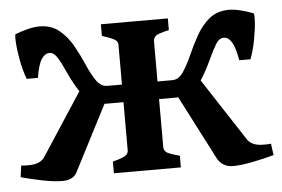

<svg xmlns="http://www.w3.org/2000/svg" viewBox="-41 -518 856 583"><g transform="rotate(-5 387.0 -227.0)"><path d="M440.9 -65.4Q440.9 -58.1 447 -51.5Q453.1 -44.9 488.8 -35.6V0H284.7V-35.6Q316.9 -43.9 324.7 -50.3Q332.5 -56.6 332.5 -65.4V-388.7Q332.5 -396 325.4 -401.9Q318.4 -407.7 284.7 -418.5V-454.1H488.8V-418.5Q454.6 -411.1 447.8 -404.3Q440.9 -397.5 440.9 -388.7ZM693.8 -308.6Q687 -348.6 676.8 -364.7Q666.5 -380.9 652.3 -380.9Q638.7 -380.9 628.2 -363.8Q617.7 -346.7 606.4 -321.8Q595.2 -296.9 580.6 -271.7Q565.9 -246.6 544.7 -229.5Q523.4 -212.4 492.2 -212.4H418.9V-266.1H485.8Q505.4 -266.1 519 -286.1Q532.7 -306.2 545.7 -335.4Q558.6 -364.7 575 -394.3Q591.3 -423.8 615.2 -443.8Q639.2 -463.9 676.3 -463.9Q692.4 -463.9 713.1 -458.5Q733.9 -453.1 749.5 -446.8Q752.4 -445.8 751.2 -422.6Q750 -399.4 744.1 -367.7Q738.3 -335.9 728 -308.6ZM647.9 9.8Q614.7 9.8 599.6 -18.1L493.2 -224.6L570.3 -259.8L696.8 -65.9Q710.9 -46.9 743.2 -46.9Q748.5 -46.9 754.6 -46.9Q760.7 -46.9 767.6 -47.9L772.5 -12.7Q742.7 -4.4 707 2.7Q671.4 9.8 647.9 9.8ZM45.9 -308.6Q35.6 -335.9 29.8 -367.7Q23.9 -399.4 22.7 -422.6Q21.5 -445.8 24.4 -446.8Q40 -453.1 60.8 -458.5Q81.5 -463.9 97.7 -463.9Q134.3 -463.9 158.4 -443.8Q182.6 -423.8 199 -394.5Q215.3 -365.2 228 -335.7Q240.7 -306.2 254.6 -286.1Q268.6 -266.1 288.1 -266.1H354.5L355 -212.4H281.7Q250 -212.4 228.8 -229.5Q207.5 -246.6 192.9 -271.5Q178.2 -296.4 167.2 -321.5Q156.2 -346.7 145.5 -363.8Q134.8 -380.9 121.6 -380.9Q107.4 -380.9 96.9 -364.7Q86.4 -348.6 80.1 -308.6ZM6.3 -47.9Q13.2 -46.9 19 -46.9Q24.9 -46.9 30.3 -46.9Q63 -46.9 77.1 -65.9L203.6 -259.8L280.8 -224.6L170.4 -10.3Q158.7 9.8 126 9.8Q102.5 9.8 66.9 2.7Q31.2 -4.4 1.5 -12.7Z"/></g></svg>

Font: Gentium Plus
Style: Bold
Weight: 700
Designer: Victor Gaultney, Annie Olsen, Iska Routamaa, Becca Hirsbrunner
Foundry: SIL International
Version: Version 6.101